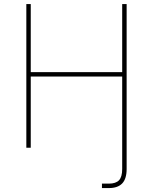

<svg xmlns="http://www.w3.org/2000/svg" viewBox="-20 -748 774 972"><path d="M496.1 204.1V181.6Q505.4 181.6 515.1 181.6Q524.9 181.6 531.2 181.6Q566.4 181.6 582.5 164.6Q598.6 147.5 598.6 107.4V-62.5H621.1V107.4Q621.1 157.2 598.6 180.7Q576.2 204.1 531.2 204.1Q524.9 204.1 514.6 204.1Q504.4 204.1 496.1 204.1ZM113.3 0V-727.5H135.7V-382.8H598.6V-727.5H621.1V0H598.6V-360.4H135.7V0Z"/></svg>

Font: Inter Thin
Style: Regular
Weight: 250
Designer: Rasmus Andersson
Foundry: rsms
Version: Version 4.001;git-66647c0bb